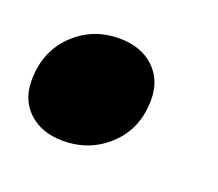

<svg xmlns="http://www.w3.org/2000/svg" viewBox="-52 -263 388 342"><g transform="rotate(20 141.5 -92.0)"><path d="M92 11Q52 11 27.5 -11.5Q3 -34 3 -71Q3 -126 38.5 -160.5Q74 -195 125 -195Q166 -195 190.5 -172Q215 -149 215 -112Q215 -57 179 -23Q143 11 92 11Z"/></g></svg>

Font: Kufam ExtraBold
Style: Italic
Weight: 800
Italic angle: -11°
Designer: Artur Schmal
Foundry: Original Type
Version: Version 1.301; ttfautohint (v1.8.3)